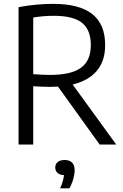

<svg xmlns="http://www.w3.org/2000/svg" viewBox="-20 -768 656 1020"><path d="M509.5 0 288 -308Q267.5 -306.5 245.5 -306.5Q204 -306.5 156.5 -310V0H78.5V-730Q172 -747.5 262 -747.5Q401.5 -747.5 470 -693.5Q538.5 -639.5 538.5 -529.5Q539 -445.5 495.2 -392.8Q451.5 -340 366 -319L597.5 0ZM462.5 -528.5Q462.5 -609 416 -646.5Q369.5 -684 266.5 -684Q209 -684 156.5 -675V-374Q210 -370 245 -370Q358.5 -370 410.5 -408.2Q462.5 -446.5 462.5 -528.5ZM376.5 136Q376.5 157.5 369 183.8Q361.5 210 348.5 232.5H299.5Q317 192.5 320 162.5Q297.5 161.5 285.5 150.5Q273.5 139.5 273.5 122Q273.5 103.5 286.5 92.8Q299.5 82 323.5 82Q349.5 82 363 95.8Q376.5 109.5 376.5 136Z"/></svg>

Font: Encode Sans Semi Condensed
Style: Regular
Weight: 400
Width: 4
Designer: Multiple Designers
Foundry: Impallari Type
Version: Version 2.000